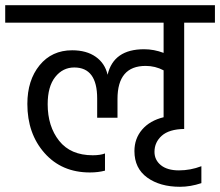

<svg xmlns="http://www.w3.org/2000/svg" viewBox="-42 -662 845 737"><path d="M665 -575V-167Q607 -166 579 -141Q551 -116 551 -79Q551 -48 575.5 -28Q600 -8 645 -8Q689 -8 731 -24V41Q689 55 649 55Q572 55 523 19.5Q474 -16 474 -82Q474 -130 503.5 -164.5Q533 -199 586 -212V-392Q554 -409 517 -409Q409 -409 409 -282V-210H331V-284Q331 -403 243 -403Q199 -403 170 -366.5Q141 -330 141 -262Q141 -177 185 -121.5Q229 -66 314 -66Q343 -66 361 -73V-7Q335 0 303 0Q195 0 129 -74.5Q63 -149 63 -263Q63 -354 110 -411.5Q157 -469 235 -469Q290 -469 325.5 -444Q361 -419 371 -375Q394 -473 511 -473Q549 -473 586 -459V-575H-22V-642H783V-575Z"/></svg>

Font: Hind Regular
Style: Regular
Weight: 400
Designer: Manushi Parikh, Satya Rajpurohit
Foundry: Indian Type Foundry
Version: Version 1.201;PS 1.0;hotconv 1.0.78;makeotf.lib2.5.61930; tt